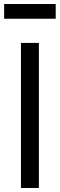

<svg xmlns="http://www.w3.org/2000/svg" viewBox="-24 -933 296 953"><path d="M252.5 -913H-3.5V-840H252.5ZM169 0V-720H80V0Z"/></svg>

Font: Hauora Medium
Style: Regular
Weight: 500
Designer: Wayne Shih
Foundry: WCYS
Version: Version 1.001;hotconv 1.0.109;makeotfexe 2.5.65596